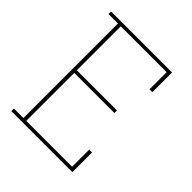

<svg xmlns="http://www.w3.org/2000/svg" viewBox="-200 -868 1001 1001"><g transform="rotate(45 300.0 -367.5)"><path d="M44 0V-19H114V-716H44V-735H494V-590H473V-716H135V-392H431V-373H135V-19H473V-145H494V0Z"/></g></svg>

Font: Iosevka Etoile Thin
Style: Regular
Weight: 100
Designer: Belleve Invis
Foundry: Belleve Invis
Version: Version 22.1.2; ttfautohint (v1.8.4)